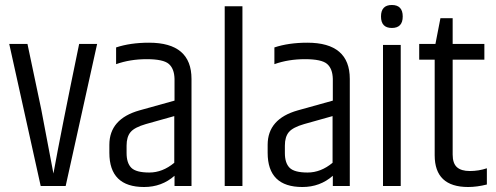

<svg xmlns="http://www.w3.org/2000/svg" viewBox="-20 -745 1985 769"><path d="M297 -569H369L243 0H143L17 -569H90L145 -308L194 -50Q224 -216 297 -569Z M487 -162V-132Q487 -92 506 -73Q525 -54 578 -54Q631 -54 678 -93V-280L564 -248Q519 -235 503 -216Q487 -197 487 -162ZM577 -574Q747 -574 747 -429V0H679V-41Q628 4 557 4Q418 4 418 -133V-165Q418 -269 539 -303L679 -342V-429Q678 -470 656 -489Q634 -508 567.5 -508Q501 -508 445 -488V-555Q502 -574 577 -574Z M880 -720H951V0H880Z M1121 -162V-132Q1121 -92 1140 -73Q1159 -54 1212 -54Q1265 -54 1312 -93V-280L1198 -248Q1153 -235 1137 -216Q1121 -197 1121 -162ZM1211 -574Q1381 -574 1381 -429V0H1313V-41Q1262 4 1191 4Q1052 4 1052 -133V-165Q1052 -269 1173 -303L1313 -342V-429Q1312 -470 1290 -489Q1268 -508 1201.5 -508Q1135 -508 1079 -488V-555Q1136 -574 1211 -574Z M1549.5 -633Q1506 -633 1506 -679Q1506 -725 1549.5 -725Q1593 -725 1593 -679Q1593 -633 1549.5 -633ZM1514 -565H1585V0H1514Z M1793 -672V-569H1920V-506H1793V-126Q1793 -91 1810 -75.5Q1827 -60 1862 -60Q1897 -60 1930 -71V-6Q1890 4 1855 4Q1721 4 1721 -123V-506H1659V-569H1724L1744 -672Z"/></svg>

Font: Khand
Style: Regular
Weight: 400
Designer: Devanagari: Sanchit Sawaria, Jyotish Sonowal; Latin: Satya Rajpurohit
Foundry: Indian Type Foundry
Version: Version 1.101;PS 1.0;hotconv 1.0.78;makeotf.lib2.5.61930; tt